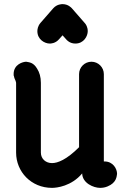

<svg xmlns="http://www.w3.org/2000/svg" viewBox="-20 -891 601 930"><path d="M161 -740C161 -700 196 -680 221 -680C225 -680 248 -680 266 -701L283 -720L300 -701C303 -697 318 -680 345 -680C386 -680 405 -716 405 -740C405 -760 396 -774 390 -780L328 -851C325 -854 310 -871 283 -871C279 -871 256 -871 238 -851L176 -780C163 -765 161 -748 161 -740ZM363 -178C302 -117 259 -101 232 -101C202 -101 178 -121 178 -152V-490C178 -518 171 -541 160 -558C142 -589 122 -589 107 -592C92 -592 46 -580 46 -532C46 -518 47 -524 47 -524C50 -506 56 -504 58 -490V-152C58 -59 131 19 232 19C255 19 326 11 378 -51C379 -4 433 19 465 19C477 19 489 17 501 12C545 -6 545 -37 547 -49C547 -73 528 -109 486 -109C486 -109 484 -109 483 -109V-532C483 -565 456 -592 423 -592C390 -592 363 -565 363 -532Z"/></svg>

Font: LS
Style: Bold
Weight: 700
Designer: BSozoo
Foundry: BSozoo
Version: Version 001.000